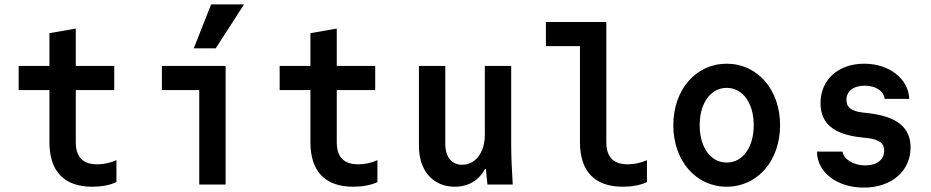

<svg xmlns="http://www.w3.org/2000/svg" viewBox="-20 -840 4240 874"><path d="M325 -193V-430H500V-540H325V-710L205 -689V-540H65V-430H205V-193C205 -60 272 10 400 10C441 10 480 3 510 -11V-111C481 -98 451 -92 423 -92C357 -92 325 -125 325 -193Z M1007 -540H717V-430H887V0H1007ZM1091 -820H941L862 -620H962Z M1513 -193V-430H1688V-540H1513V-710L1393 -689V-540H1253V-430H1393V-193C1393 -60 1460 10 1588 10C1629 10 1668 3 1698 -11V-111C1669 -98 1639 -92 1611 -92C1545 -92 1513 -125 1513 -193Z M2307 -180V-540H2187V-225C2187 -146 2144 -90 2084 -90C2036 -90 2007 -126 2007 -185V-540H1887V-175C1887 -63 1951 10 2050 10C2112 10 2160 -19 2188 -71H2192C2194 -48 2196 -25 2199 0H2314C2310 -63 2307 -129 2307 -180Z M2740 -193V-740H2465V-630H2620V-193C2620 -60 2687 10 2815 10C2856 10 2895 3 2925 -11V-111C2896 -98 2866 -92 2838 -92C2772 -92 2740 -125 2740 -193Z M3288 10C3428 10 3531 -108 3531 -270C3531 -432 3428 -550 3288 -550C3148 -550 3045 -432 3045 -270C3045 -108 3148 10 3288 10ZM3288 -100C3215 -100 3165 -169 3165 -270C3165 -371 3215 -440 3288 -440C3361 -440 3411 -371 3411 -270C3411 -169 3361 -100 3288 -100Z M3699 -150C3699 -56 3790 14 3912 14C4038 14 4125 -61 4125 -169C4125 -260 4063 -310 3932 -325L3905 -328C3855 -334 3833 -352 3833 -385C3833 -425 3865 -450 3916 -450C3966 -450 4003 -426 4007 -390H4119C4115 -482 4028 -550 3914 -550C3795 -550 3715 -477 3715 -370C3715 -279 3774 -229 3897 -215L3924 -212C3981 -206 4005 -189 4005 -154C4005 -113 3971 -87 3919 -87C3866 -87 3821 -114 3815 -150Z"/></svg>

Font: CommitMono
Style: 700Regular
Weight: 700
Monospace: yes
Designer: Eigil Nikolajsen
Foundry: Eigil Nikolajsen
Version: Version 1.143